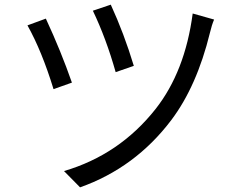

<svg xmlns="http://www.w3.org/2000/svg" viewBox="-20 -772 1040 825"><path d="M456 -752Q513 -628 555 -489L477 -462Q436 -607 379 -726ZM900 -688Q890 -665 882 -631Q826 -402 716 -256Q561 -51 324 33L255 -37Q493 -107 648 -303Q775 -464 808 -714ZM177 -692Q242 -552 289 -417L210 -389Q160 -552 98 -663Z"/></svg>

Font: KaiGen Gothic CN Regular
Style: Regular
Weight: 400
Designer: Ryoko NISHIZUKA  (kana & ideographs); Paul D. Hunt (Latin, Greek & Cyrillic); Wenlong ZHANG  (bopomofo); Sandoll Communi
Foundry: Adobe Systems Incorporated
Version: Version 1.002.20150501